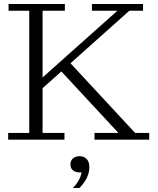

<svg xmlns="http://www.w3.org/2000/svg" viewBox="-20 -702 796 965"><path d="M182 -248 155 -278 570 -648H442V-682H699V-648H630ZM21 0V-34H127V-648H23V-682H306V-648H194V-34H304V0ZM455 0V-34H575L278 -354L325 -394L659 -34H730V0ZM346 243Q366 222 376.5 202.5Q387 183 390 164Q366 167 350 156.5Q334 146 334 125Q334 105 347 94Q360 83 380 83Q402 83 415.5 97Q429 111 429 138Q429 158 422.5 177Q416 196 404.5 212.5Q393 229 379 243Z"/></svg>

Font: Montagu Slab 144pt Light
Style: Regular
Weight: 300
Designer: Florian Karsten
Foundry: Florian Karsten
Version: Version 1.000